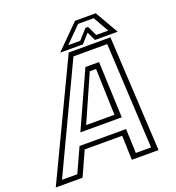

<svg xmlns="http://www.w3.org/2000/svg" viewBox="-198 -978 1004 1098"><g transform="rotate(-20 304.0 -429.0)"><path d="M-47 0 286.5 -700H540.5L578.5 0H416L411 -148H183L116 0ZM1.5 -29H94.5L162 -176.5H445L451 -29H543.5L510 -670H304.5ZM193 -248 348 -589.5H431L445 -248ZM238.5 -276H410.5L401.5 -558H363ZM382.5 -858H508.5L590.5 -716H452L427 -770L379 -716H240.5ZM393 -835.5 298.5 -740.5H371.5L424.5 -799.5H440.5L469 -740.5H542L488 -835.5Z"/></g></svg>

Font: Tourney Light
Style: Italic
Weight: 300
Italic angle: -12°
Version: Version 1.015